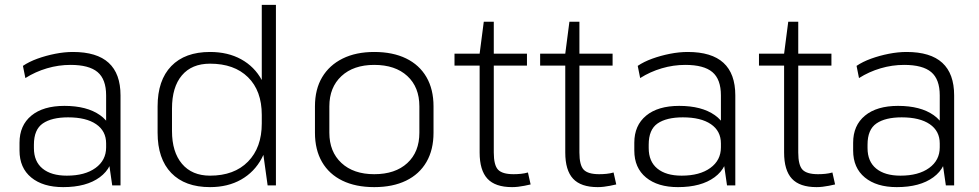

<svg xmlns="http://www.w3.org/2000/svg" viewBox="-20 -760 4011 787"><path d="M415 -173V-369Q415 -435 380 -464.5Q345 -494 269 -494Q220 -494 172.5 -480Q125 -466 84 -440L74 -490Q99 -507 133.5 -519.5Q168 -532 206 -539.5Q244 -547 279 -547Q377 -547 425.5 -502.5Q474 -458 474 -369V0H440ZM239 7Q156 7 108 -32.5Q60 -72 60 -143V-175Q60 -246 108.5 -286Q157 -326 244 -326Q336 -326 390 -288Q444 -250 444 -180V-146Q444 -74 389 -33.5Q334 7 239 7ZM254 -40Q328 -40 371.5 -71.5Q415 -103 415 -156V-172Q415 -223 374 -251Q333 -279 259 -279Q192 -279 155.5 -254Q119 -229 119 -167V-153Q119 -98 154.5 -69Q190 -40 254 -40Z M841 7Q738 7 682 -51Q626 -109 626 -216V-324Q626 -431 682 -489Q738 -547 841 -547Q914 -547 968.5 -517Q1023 -487 1053 -432Q1083 -377 1083 -301V-245Q1083 -168 1053 -111.5Q1023 -55 968.5 -24Q914 7 841 7ZM841 -40Q940 -40 996.5 -97.5Q1053 -155 1053 -254V-289Q1053 -388 996.5 -443.5Q940 -499 841 -499Q766 -499 725.5 -451Q685 -403 685 -315V-223Q685 -137 726 -88.5Q767 -40 841 -40ZM1053 -173V-740H1111V0H1077Z M1514 7Q1438 7 1383.5 -19.5Q1329 -46 1300 -96Q1271 -146 1271 -216V-324Q1271 -394 1300.5 -443.5Q1330 -493 1384.5 -520Q1439 -547 1514 -547Q1590 -547 1644.5 -520.5Q1699 -494 1728 -444Q1757 -394 1757 -324V-216Q1757 -146 1728 -96Q1699 -46 1644.5 -19.5Q1590 7 1514 7ZM1514 -46Q1600 -46 1649.5 -91.5Q1699 -137 1699 -216V-324Q1699 -403 1649.5 -448.5Q1600 -494 1514 -494Q1429 -494 1379.5 -448Q1330 -402 1330 -324V-216Q1330 -138 1379.5 -92Q1429 -46 1514 -46Z M2079 7Q2010 7 1978 -27.5Q1946 -62 1946 -135V-540L1963 -671H2004V-135Q2004 -83 2021.5 -64.5Q2039 -46 2085 -46Q2100 -46 2115 -47.5Q2130 -49 2144 -53L2155 -4Q2142 -1 2129.5 1.5Q2117 4 2104 5.5Q2091 7 2079 7ZM1843 -540H2140V-491H1843Z M2430 7Q2361 7 2329 -27.5Q2297 -62 2297 -135V-540L2314 -671H2355V-135Q2355 -83 2372.5 -64.5Q2390 -46 2436 -46Q2451 -46 2466 -47.5Q2481 -49 2495 -53L2506 -4Q2493 -1 2480.5 1.5Q2468 4 2455 5.5Q2442 7 2430 7ZM2194 -540H2491V-491H2194Z M2935 -173V-369Q2935 -435 2900 -464.5Q2865 -494 2789 -494Q2740 -494 2692.5 -480Q2645 -466 2604 -440L2594 -490Q2619 -507 2653.5 -519.5Q2688 -532 2726 -539.5Q2764 -547 2799 -547Q2897 -547 2945.5 -502.5Q2994 -458 2994 -369V0H2960ZM2759 7Q2676 7 2628 -32.5Q2580 -72 2580 -143V-175Q2580 -246 2628.5 -286Q2677 -326 2764 -326Q2856 -326 2910 -288Q2964 -250 2964 -180V-146Q2964 -74 2909 -33.5Q2854 7 2759 7ZM2774 -40Q2848 -40 2891.5 -71.5Q2935 -103 2935 -156V-172Q2935 -223 2894 -251Q2853 -279 2779 -279Q2712 -279 2675.5 -254Q2639 -229 2639 -167V-153Q2639 -98 2674.5 -69Q2710 -40 2774 -40Z M3327 7Q3258 7 3226 -27.5Q3194 -62 3194 -135V-540L3211 -671H3252V-135Q3252 -83 3269.5 -64.5Q3287 -46 3333 -46Q3348 -46 3363 -47.5Q3378 -49 3392 -53L3403 -4Q3390 -1 3377.5 1.5Q3365 4 3352 5.5Q3339 7 3327 7ZM3091 -540H3388V-491H3091Z M3832 -173V-369Q3832 -435 3797 -464.5Q3762 -494 3686 -494Q3637 -494 3589.5 -480Q3542 -466 3501 -440L3491 -490Q3516 -507 3550.5 -519.5Q3585 -532 3623 -539.5Q3661 -547 3696 -547Q3794 -547 3842.5 -502.5Q3891 -458 3891 -369V0H3857ZM3656 7Q3573 7 3525 -32.5Q3477 -72 3477 -143V-175Q3477 -246 3525.5 -286Q3574 -326 3661 -326Q3753 -326 3807 -288Q3861 -250 3861 -180V-146Q3861 -74 3806 -33.5Q3751 7 3656 7ZM3671 -40Q3745 -40 3788.5 -71.5Q3832 -103 3832 -156V-172Q3832 -223 3791 -251Q3750 -279 3676 -279Q3609 -279 3572.5 -254Q3536 -229 3536 -167V-153Q3536 -98 3571.5 -69Q3607 -40 3671 -40Z"/></svg>

Font: Pathway Extreme 8pt Thin 12pt Thin
Style: Regular
Weight: 250
Version: Version 1.001;gftools[0.9.26]